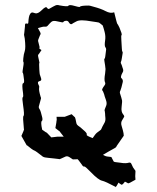

<svg xmlns="http://www.w3.org/2000/svg" viewBox="-20 -644 640 784"><path d="M363.3 -616.2C351.6 -620.1 342.8 -622.1 336.9 -621.1C331.1 -621.1 324.2 -621.1 317.4 -620.1C310.5 -619.1 307.6 -618.2 306.6 -616.2C305.7 -614.3 295.9 -616.2 275.4 -622.1C271.5 -623 268.6 -623 265.6 -623C261.7 -623 259.8 -622.1 258.8 -620.1C256.8 -617.2 244.1 -618.2 222.7 -622.1C216.8 -624 211.9 -624 207 -622.1C202.1 -620.1 193.4 -615.2 181.6 -608.4C178.7 -606.4 174.8 -607.4 171.9 -612.3C168.9 -617.2 162.1 -614.3 150.4 -602.5C139.6 -591.8 130.9 -587.9 124 -589.8L114.3 -592.8C109.4 -593.8 105.5 -591.8 102.5 -585.9C98.6 -580.1 96.7 -569.3 95.7 -552.7C95.7 -547.9 93.8 -545.9 88.9 -547.9C84 -549.8 81.1 -545.9 82 -537.1C80.1 -513.7 78.1 -502.9 78.1 -502L81.1 -486.3C84 -460.9 84 -444.3 81.1 -435.5C78.1 -426.8 76.2 -417 75.2 -406.2C74.2 -397.5 74.2 -391.6 76.2 -389.6C77.1 -387.7 76.2 -376 72.3 -354.5C71.3 -348.6 72.3 -346.7 73.2 -346.7C74.2 -345.7 76.2 -336.9 78.1 -318.4C79.1 -309.6 78.1 -304.7 74.2 -303.7C70.3 -302.7 70.3 -289.1 74.2 -262.7C75.2 -253.9 75.2 -249 73.2 -247.1C70.3 -245.1 71.3 -234.4 74.2 -214.8C78.1 -187.5 79.1 -173.8 76.2 -170.9C73.2 -168 74.2 -151.4 77.1 -123C77.1 -121.1 77.1 -119.1 78.1 -116.2C78.1 -113.3 74.2 -104.5 67.4 -88.9C81.1 -64.5 87.9 -51.8 88.9 -50.8C89.8 -51.8 94.7 -46.9 107.4 -37.1C113.3 -32.2 118.2 -30.3 120.1 -29.3C122.1 -29.3 131.8 -22.5 149.4 -8.8C154.3 -3.9 159.2 -2 165 -1C169.9 0 181.6 1 199.2 2.9C212.9 4.9 220.7 4.9 221.7 5.9C222.7 6.8 231.4 2.9 248 -4.9C252 -6.8 258.8 -5.9 265.6 -1C273.4 3.9 276.4 5.9 277.3 6.8C288.1 6.8 293.9 6.8 295.9 5.9C297.9 5.9 303.7 13.7 313.5 27.3C317.4 34.2 321.3 37.1 324.2 36.1C327.1 35.2 335 43 350.6 58.6C371.1 80.1 386.7 91.8 396.5 93.8C405.3 95.7 424.8 104.5 452.1 119.1C452.1 120.1 452.1 120.1 453.1 120.1C454.1 120.1 453.1 120.1 453.1 119.1C454.1 118.2 458 113.3 463.9 101.6C467.8 105.5 471.7 107.4 474.6 109.4C477.5 112.3 482.4 108.4 490.2 97.7C497.1 100.6 501 103.5 502.9 104.5C504.9 105.5 514.6 100.6 533.2 89.8C532.2 81.1 532.2 76.2 532.2 75.2C532.2 74.2 532.2 68.4 533.2 55.7C533.2 52.7 531.2 49.8 528.3 46.9C525.4 43.9 521.5 37.1 516.6 25.4C514.6 20.5 510.7 18.6 504.9 20.5C499 22.5 487.3 23.4 471.7 20.5C455.1 18.6 445.3 17.6 444.3 15.6C443.4 13.7 440.4 7.8 434.6 -2.9C420.9 -4.9 414.1 -4.9 413.1 -5.9C412.1 -5.9 408.2 -7.8 400.4 -11.7C412.1 -18.6 418.9 -22.5 421.9 -24.4C424.8 -26.4 433.6 -31.2 448.2 -39.1C452.1 -41 455.1 -43.9 457 -48.8C460 -53.7 468.8 -66.4 485.4 -89.8C484.4 -98.6 484.4 -103.5 483.4 -104.5C483.4 -105.5 481.4 -114.3 476.6 -129.9C473.6 -138.7 474.6 -147.5 479.5 -154.3C483.4 -161.1 485.4 -165 486.3 -166C488.3 -168 487.3 -171.9 482.4 -177.7C477.5 -183.6 474.6 -193.4 476.6 -208C478.5 -223.6 479.5 -233.4 477.5 -237.3C476.6 -241.2 474.6 -249 470.7 -260.7C468.8 -264.6 468.8 -269.5 471.7 -274.4C473.6 -279.3 477.5 -291 481.4 -309.6C482.4 -315.4 480.5 -320.3 476.6 -324.2C471.7 -327.1 473.6 -335.9 481.4 -349.6C484.4 -354.5 483.4 -360.4 480.5 -367.2C478.5 -374 476.6 -379.9 474.6 -383.8C472.7 -386.7 472.7 -389.6 474.6 -393.6C476.6 -397.5 477.5 -408.2 480.5 -424.8C481.4 -428.7 481.4 -431.6 479.5 -433.6C477.5 -435.5 477.5 -450.2 475.6 -478.5C474.6 -493.2 474.6 -500 476.6 -501C478.5 -502.9 475.6 -512.7 467.8 -531.2C462.9 -542 460 -545.9 459 -546.9C458 -546.9 454.1 -562.5 446.3 -593.8C435.5 -589.8 423.8 -591.8 411.1 -598.6C398.4 -605.5 381.8 -611.3 363.3 -616.2ZM246.1 -558.6C252.9 -560.5 258.8 -558.6 261.7 -551.8C265.6 -545.9 269.5 -543.9 273.4 -545.9C275.4 -547.9 281.2 -550.8 292 -556.6C302.7 -562.5 322.3 -562.5 354.5 -556.6C373 -553.7 382.8 -552.7 383.8 -551.8C384.8 -551.8 389.6 -547.9 399.4 -540C401.4 -534.2 404.3 -525.4 407.2 -513.7C410.2 -502 411.1 -490.2 409.2 -478.5C407.2 -464.8 407.2 -455.1 410.2 -451.2C413.1 -447.3 414.1 -443.4 413.1 -439.5C410.2 -416 409.2 -405.3 407.2 -404.3C405.3 -405.3 405.3 -402.3 406.2 -395.5C409.2 -378.9 410.2 -369.1 410.2 -367.2C411.1 -365.2 411.1 -357.4 409.2 -343.8C406.2 -327.1 406.2 -315.4 408.2 -309.6C411.1 -304.7 410.2 -299.8 407.2 -295.9C398.4 -284.2 395.5 -277.3 397.5 -275.4C399.4 -273.4 402.3 -268.6 405.3 -258.8C406.2 -254.9 408.2 -247.1 412.1 -237.3C416 -226.6 416 -219.7 414.1 -213.9C408.2 -200.2 406.2 -193.4 407.2 -192.4C408.2 -191.4 408.2 -186.5 409.2 -178.7C409.2 -176.8 409.2 -171.9 410.2 -164.1C411.1 -156.2 410.2 -149.4 407.2 -143.6C400.4 -130.9 395.5 -123 394.5 -119.1C393.6 -116.2 392.6 -114.3 389.6 -112.3C377.9 -103.5 372.1 -99.6 372.1 -98.6C371.1 -97.7 366.2 -91.8 358.4 -80.1C340.8 -86.9 333 -90.8 334 -93.8C335.9 -96.7 333 -101.6 327.1 -107.4C312.5 -121.1 302.7 -128.9 298.8 -130.9C294.9 -133.8 293 -136.7 292 -140.6C289.1 -156.2 287.1 -164.1 286.1 -165C285.2 -165 281.2 -169.9 272.5 -177.7C254.9 -170.9 245.1 -167 244.1 -167H210.9C211.9 -157.2 211.9 -152.3 210.9 -151.4C210.9 -150.4 210 -139.6 206.1 -121.1C216.8 -112.3 221.7 -108.4 222.7 -108.4C223.6 -107.4 229.5 -99.6 240.2 -85.9H213.9C210.9 -85 203.1 -85 189.5 -83L170.9 -102.5C169.9 -101.6 164.1 -106.4 152.3 -114.3C147.5 -135.7 147.5 -147.5 150.4 -149.4C153.3 -151.4 154.3 -156.2 152.3 -165C148.4 -182.6 144.5 -194.3 141.6 -198.2C138.7 -202.1 137.7 -206.1 138.7 -210C144.5 -232.4 148.4 -243.2 147.5 -244.1L145.5 -250C140.6 -266.6 138.7 -278.3 139.6 -283.2C140.6 -288.1 140.6 -292 138.7 -294.9C132.8 -305.7 133.8 -310.5 140.6 -312.5C147.5 -313.5 150.4 -317.4 147.5 -325.2C146.5 -328.1 145.5 -332 143.6 -336.9C141.6 -340.8 141.6 -348.6 140.6 -358.4C139.6 -377 139.6 -385.7 140.6 -386.7C141.6 -386.7 140.6 -389.6 139.6 -395.5C135.7 -410.2 134.8 -418.9 135.7 -419.9C136.7 -420.9 141.6 -426.8 149.4 -439.5C142.6 -443.4 139.6 -446.3 140.6 -448.2C142.6 -450.2 141.6 -453.1 140.6 -456.1C137.7 -466.8 136.7 -473.6 135.7 -475.6C134.8 -477.5 135.7 -479.5 136.7 -483.4C141.6 -495.1 143.6 -502 145.5 -503.9C147.5 -506.8 143.6 -514.6 134.8 -529.3C148.4 -533.2 158.2 -536.1 163.1 -535.2C168.9 -534.2 171.9 -536.1 174.8 -539.1C178.7 -543.9 183.6 -548.8 188.5 -553.7C194.3 -559.6 203.1 -559.6 214.8 -556.6C230.5 -552.7 238.3 -551.8 238.3 -553.7C239.3 -555.7 241.2 -557.6 246.1 -558.6Z"/></svg>

Font: Hermetico
Style: Regular
Weight: 400
Version: Version 1.0